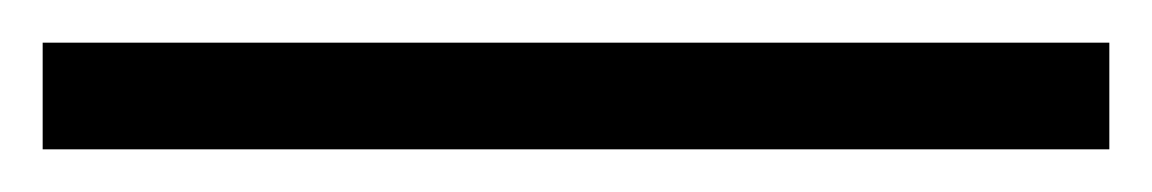

<svg xmlns="http://www.w3.org/2000/svg" viewBox="-20 20 540 90"><path d="M0 40V90H500V40Z"/></svg>

Font: Abibas
Style: Medium
Weight: 500
Version: Version 0.3